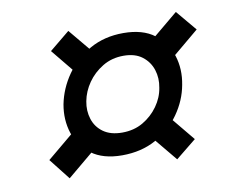

<svg xmlns="http://www.w3.org/2000/svg" viewBox="-59 -661 769 626"><g transform="rotate(-10 325.0 -348.0)"><path d="M306 -155Q243 -155 204.5 -183.5Q166 -212 151.5 -257Q137 -302 146 -352Q156 -403 187 -447.5Q218 -492 266.5 -519.5Q315 -547 378 -547Q442 -547 480.5 -518Q519 -489 533.5 -443.5Q548 -398 538 -347Q529 -297 498 -253Q467 -209 418.5 -182Q370 -155 306 -155ZM124 -111 69 -181 182 -275 232 -201ZM319 -228Q358 -228 388 -245.5Q418 -263 438 -291Q458 -319 463 -351Q469 -382 460 -410Q451 -438 427.5 -456Q404 -474 366 -474Q327 -474 296.5 -455.5Q266 -437 246.5 -409Q227 -381 221 -349Q215 -318 224 -290Q233 -262 257 -245Q281 -228 319 -228ZM212 -437 136 -530 203 -585 282 -490ZM480 -111 404 -203 469 -262 548 -166ZM501 -421 446 -491 559 -585 616 -517Z"/></g></svg>

Font: REM ExtraBold
Style: Italic
Weight: 800
Italic angle: -11°
Designer: Octavio Pardo
Foundry: Ashler Design
Version: Version 1.005;gftools[0.9.28]